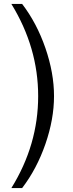

<svg xmlns="http://www.w3.org/2000/svg" viewBox="-20 -749 373 981"><path d="M93 212H38Q175 -9 175 -258Q175 -506 38 -729H93Q168 -631 212 -503.5Q256 -376 256 -258Q256 -140 212 -13Q168 114 93 212Z"/></svg>

Font: ColatingCofangSans
Style: Regular
Weight: 400
Foundry: GNU
Version: Version 412.227;June 27, 2022;FontCreator 11.0.0.2412 32-bit